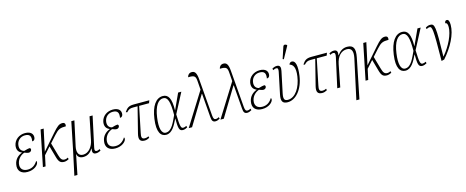

<svg xmlns="http://www.w3.org/2000/svg" viewBox="-47 -1672 6736 2778"><g transform="rotate(-15 3321.5 -283.5)"><path d="M170 10C273 10 330 -50 336 -84C339 -100 335 -108 330 -112C294 -54 247 -22 182 -22C110 -22 65 -62 79 -140C93 -215 151 -258 196 -272C223 -262 239 -255 260 -255C281 -255 298 -270 301 -287C304 -301 298 -309 291 -315C267 -315 233 -307 202 -297C164 -304 129 -337 141 -405C151 -463 197 -512 268 -512C343 -512 360 -472 348 -400C373 -400 387 -414 392 -439C401 -493 369 -543 277 -543C190 -543 115 -490 99 -405C89 -343 112 -303 162 -283L161 -280C105 -260 50 -213 38 -137C21 -47 72 10 170 10Z M401 0H441L475 -158L571 -265L618 -98C640 -17 664 6 722 6C742 6 768 -2 791 -16L784 -40C765 -29 753 -25 737 -25C697 -25 677 -43 658 -112L604 -301L695 -402C759 -473 787 -485 875 -485C881 -517 875 -543 835 -543C786 -543 755 -515 686 -437L485 -207L556 -536H510Z M808 239H854L913 -56H915C921 -26 943 10 1005 10C1071 10 1114 -24 1149 -79H1151C1139 -21 1152 6 1198 6C1221 6 1244 -2 1268 -16L1261 -40C1240 -28 1226 -25 1215 -25C1190 -25 1182 -42 1190 -78L1289 -536H1243L1173 -193C1157 -109 1098 -23 1011 -23C939 -23 919 -87 936 -166L1016 -536H970L888 -134Z M1485 10C1588 10 1645 -50 1651 -84C1654 -100 1650 -108 1645 -112C1609 -54 1562 -22 1497 -22C1425 -22 1380 -62 1394 -140C1408 -215 1466 -258 1511 -272C1538 -262 1554 -255 1575 -255C1596 -255 1613 -270 1616 -287C1619 -301 1613 -309 1606 -315C1582 -315 1548 -307 1517 -297C1479 -304 1444 -337 1456 -405C1466 -463 1512 -512 1583 -512C1658 -512 1675 -472 1663 -400C1688 -400 1702 -414 1707 -439C1716 -493 1684 -543 1592 -543C1505 -543 1430 -490 1414 -405C1404 -343 1427 -303 1477 -283L1476 -280C1420 -260 1365 -213 1353 -137C1336 -47 1387 10 1485 10Z M1926 10C1950 10 1975 1 1997 -12L1991 -36C1969 -24 1952 -21 1936 -21C1884 -21 1884 -56 1896 -112L1975 -496H2124L2138 -536H1904C1823 -536 1799 -507 1765 -458L1785 -451C1816 -484 1835 -496 1884 -496H1952L1855 -112C1833 -25 1857 10 1926 10Z M2247 10C2337 10 2386 -89 2431 -182H2433C2434 -40 2441 6 2499 6C2524 6 2549 -5 2567 -16L2559 -40C2545 -31 2528 -25 2512 -25C2478 -25 2467 -51 2462 -238L2618 -536H2570L2462 -301H2460C2463 -475 2425 -545 2341 -545C2238 -545 2166 -444 2140 -257C2112 -59 2169 10 2247 10ZM2251 -21C2184 -21 2161 -112 2183 -266C2207 -440 2268 -513 2338 -513C2407 -513 2432 -434 2430 -237C2386 -146 2341 -21 2251 -21Z M2585 1H2635L2895 -428H2900L2928 -73C2932 -14 2948 6 2988 6C3010 6 3035 -5 3053 -16L3046 -40C3033 -32 3016 -25 2999 -25C2976 -25 2963 -37 2959 -88L2914 -642C2906 -745 2879 -771 2835 -771C2798 -771 2773 -746 2767 -712C2865 -716 2880 -698 2885 -614L2894 -493Z M3060 1H3110L3370 -428H3375L3403 -73C3407 -14 3423 6 3463 6C3485 6 3510 -5 3528 -16L3521 -40C3508 -32 3491 -25 3474 -25C3451 -25 3438 -37 3434 -88L3389 -642C3381 -745 3354 -771 3310 -771C3273 -771 3248 -746 3242 -712C3340 -716 3355 -698 3360 -614L3369 -493Z M3685 10C3788 10 3845 -50 3851 -84C3854 -100 3850 -108 3845 -112C3809 -54 3762 -22 3697 -22C3625 -22 3580 -62 3594 -140C3608 -215 3666 -258 3711 -272C3738 -262 3754 -255 3775 -255C3796 -255 3813 -270 3816 -287C3819 -301 3813 -309 3806 -315C3782 -315 3748 -307 3717 -297C3679 -304 3644 -337 3656 -405C3666 -463 3712 -512 3783 -512C3858 -512 3875 -472 3863 -400C3888 -400 3902 -414 3907 -439C3916 -493 3884 -543 3792 -543C3705 -543 3630 -490 3614 -405C3604 -343 3627 -303 3677 -283L3676 -280C3620 -260 3565 -213 3553 -137C3536 -47 3587 10 3685 10Z M4172 -605 4269 -780 4271 -792C4252 -808 4223 -815 4213 -785L4156 -613ZM4067 10C4188 10 4300 -115 4329 -317C4349 -459 4330 -544 4274 -544C4258 -544 4237 -534 4231 -509C4282 -496 4316 -447 4297 -315C4275 -157 4192 -23 4079 -23C4026 -23 4011 -50 4028 -133L4095 -451C4105 -500 4100 -539 4047 -539C4023 -539 4000 -531 3977 -517L3983 -493C4005 -504 4018 -508 4030 -508C4055 -508 4062 -492 4054 -451L3987 -129C3966 -30 3990 10 4067 10Z M4587 10C4611 10 4636 1 4658 -12L4652 -36C4630 -24 4613 -21 4597 -21C4545 -21 4545 -56 4557 -112L4636 -496H4785L4799 -536H4565C4484 -536 4460 -507 4426 -458L4446 -451C4477 -484 4496 -496 4545 -496H4613L4516 -112C4494 -25 4518 10 4587 10Z M5032 239H5078L5199 -359C5224 -485 5198 -543 5102 -543C5040 -543 4995 -514 4952 -455H4950C4960 -510 4949 -539 4900 -539C4878 -539 4854 -531 4831 -517L4838 -493C4859 -505 4872 -508 4884 -508C4910 -508 4918 -491 4908 -443L4810 0H4855L4920 -331C4942 -444 5004 -510 5089 -510C5164 -510 5181 -451 5162 -359Z M5234 0H5274L5308 -158L5404 -265L5451 -98C5473 -17 5497 6 5555 6C5575 6 5601 -2 5624 -16L5617 -40C5598 -29 5586 -25 5570 -25C5530 -25 5510 -43 5491 -112L5437 -301L5528 -402C5592 -473 5620 -485 5708 -485C5714 -517 5708 -543 5668 -543C5619 -543 5588 -515 5519 -437L5318 -207L5389 -536H5343Z M5832 10C5922 10 5971 -89 6016 -182H6018C6019 -40 6026 6 6084 6C6109 6 6134 -5 6152 -16L6144 -40C6130 -31 6113 -25 6097 -25C6063 -25 6052 -51 6047 -238L6203 -536H6155L6047 -301H6045C6048 -475 6010 -545 5926 -545C5823 -545 5751 -444 5725 -257C5697 -59 5754 10 5832 10ZM5836 -21C5769 -21 5746 -112 5768 -266C5792 -440 5853 -513 5923 -513C5992 -513 6017 -434 6015 -237C5971 -146 5926 -21 5836 -21Z M6275 -515 6281 -492C6300 -504 6315 -508 6327 -508C6366 -508 6377 -476 6370 9L6412 -1C6542 -147 6633 -320 6633 -462C6633 -519 6620 -544 6594 -544C6576 -544 6564 -529 6563 -504C6585 -504 6597 -486 6597 -439C6597 -334 6523 -173 6415 -47H6412C6423 -503 6413 -539 6344 -539C6319 -539 6294 -529 6275 -515Z"/></g></svg>

Font: Noto Serif Condensed ExtraLight
Style: Italic
Weight: 200
Width: 3
Italic angle: -12°
Designer: Monotype Design Team
Foundry: Monotype Imaging Inc.
Version: Version 2.013